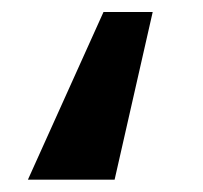

<svg xmlns="http://www.w3.org/2000/svg" viewBox="-20 -302 338 320"><path d="M152.5 -282H234.5L171 -2.5H26.5Z"/></svg>

Font: HK Grotesk
Style: Bold
Weight: 700
Designer: Alfredo Marco Pradil
Foundry: Hanken Design Co.
Version: Version 3.001